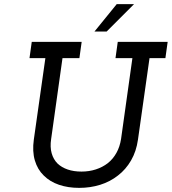

<svg xmlns="http://www.w3.org/2000/svg" viewBox="-20 -903 833 931"><path d="M134 -700 123 -621H200L144 -226Q136 -169 149 -125Q162 -81 192 -52Q222 -22 266 -7Q310 8 364 8Q418 8 466 -7Q514 -22 552 -52Q590 -81 615.5 -125Q641 -169 649 -226L705 -621H782L793 -700H551L540 -621H622L567 -229Q561 -191 544.5 -161.5Q528 -132 503 -112Q477 -92 444.5 -81.5Q412 -71 375 -71Q338 -71 308.5 -81Q279 -91 259 -110Q239 -130 230.5 -160Q222 -190 228 -229L283 -621H365L376 -700ZM438 -750H497Q541 -794 563.5 -816.5Q586 -839 630 -883H546Q519 -850 492 -816.5Q465 -783 438 -750Z"/></svg>

Font: Josefin Slab Thin
Style: Italic
Weight: 100
Italic angle: -12°
Designer: Santiago Orozco
Foundry: Typemade
Version: Version 2.000